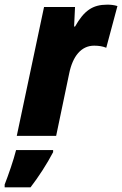

<svg xmlns="http://www.w3.org/2000/svg" viewBox="-77 -583 524 824"><path d="M-5 0H164L220 -268C235 -341 271 -387 327 -387C347 -387 365 -384 379 -378L427 -557C411 -562 397 -563 383 -563C321 -563 284 -538 245 -469H241L245 -553H112ZM-57 209V221H54C88 177 125 120 151 70V61H-8C-19 105 -41 168 -57 209Z"/></svg>

Font: Noto Sans Condensed Black
Style: Italic
Weight: 900
Width: 3
Italic angle: -12°
Designer: Monotype Design Team
Foundry: Monotype Imaging Inc.
Version: Version 2.013